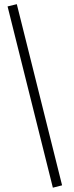

<svg xmlns="http://www.w3.org/2000/svg" viewBox="-20 -745 355 915"><path d="M231.9 149.4 16.1 -714.4 60.1 -725.1 275.9 138.2Z"/></svg>

Font: Elstob Light
Style: Regular
Weight: 300
Designer: Peter S. Baker
Version: Version 1.015